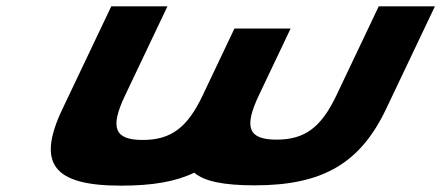

<svg xmlns="http://www.w3.org/2000/svg" viewBox="-20 -570 1390 605"><path d="M507.6 -550H330.6L176.5 -226C94.8 -54 147.9 15 361.2 15C460.9 15 533.8 2.3 592.1 -25.9C623.9 1.6 684.5 14 783.1 14C996.3 14 1115.1 -55 1196.8 -227L1350.4 -550H1173.4L1040.3 -270C992.3 -169 941.1 -130 851.5 -130C762 -130 747.8 -169 795.9 -270L895.7 -480H718.7L618.4 -269C570.4 -168 519.2 -129 429.6 -129C340.1 -129 326 -168 374 -269Z"/></svg>

Font: Hussar
Style: BdSuprExtOblFive
Weight: 700
Foundry: Cannot Into Space Fonts
Version: Version 2.00